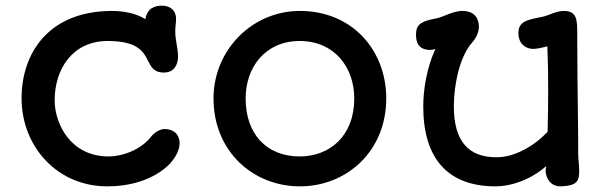

<svg xmlns="http://www.w3.org/2000/svg" viewBox="-20 -640 2131 674"><path d="M55.7 -294.9C55.7 -126.5 180.2 14.2 356.4 14.2C429.7 14.2 516.1 -4.9 576.2 -64.9C592.3 -83 608.4 -106.4 610.4 -134.3C611.8 -156.7 600.6 -184.6 561 -187C541.5 -188.5 521 -173.8 510.3 -160.2C475.1 -114.7 410.6 -90.8 361.3 -90.8C228 -90.8 171.9 -205.1 171.9 -288.1C171.9 -396.5 233.9 -496.1 357.9 -496.1C463.4 -496.1 483.9 -458.5 499.5 -426.8C511.2 -403.8 520.5 -385.3 555.2 -385.3C588.9 -385.3 605 -410.2 605 -441.4C605 -470.7 595.2 -499 595.2 -528.8C595.2 -545.9 598.1 -560.1 598.1 -574.2C598.1 -601.6 579.6 -620.1 548.3 -620.1C524.4 -620.1 497.1 -612.3 490.2 -572.8C462.9 -590.3 420.9 -601.6 374 -601.6C150.4 -601.6 55.7 -453.1 55.7 -294.9Z M729.5 -294.4C729.5 -108.9 868.2 14.2 1032.7 14.2C1196.8 14.2 1335.9 -108.9 1335.9 -294.4C1335.9 -463.9 1216.3 -601.6 1032.7 -601.6C864.7 -601.6 729.5 -463.9 729.5 -294.4ZM842.3 -294.4C842.3 -404.3 911.6 -496.1 1032.2 -496.1C1153.3 -496.1 1223.6 -404.3 1223.6 -294.4C1223.6 -161.6 1136.2 -90.8 1032.2 -90.8C915 -90.8 842.3 -170.4 842.3 -294.4Z M1465.8 -266.6C1465.8 -84 1551.3 14.2 1720.2 14.2C1769.5 14.2 1838.4 -5.4 1897.9 -57.1C1897 -50.8 1895.5 -47.9 1895.5 -40.5C1895.5 -20 1908.7 14.2 1947.8 14.2C2008.8 12.2 2013.2 -6.8 2013.2 -41.5C2013.2 -62.5 2009.8 -79.6 2009.8 -97.2C2009.8 -223.1 2006.8 -330.1 2006.8 -437C2006.3 -474.1 2006.3 -504.9 2006.3 -523.4C2006.3 -566.9 2006.3 -601.6 1960 -601.6C1930.2 -601.6 1906.2 -584.5 1879.4 -580.1C1831.1 -570.3 1799.8 -564.9 1799.8 -523.9C1799.8 -486.3 1825.2 -468.3 1852.1 -468.3C1861.3 -468.3 1881.3 -471.7 1901.4 -477.5C1903.8 -416.5 1904.3 -378.4 1904.3 -323.2C1904.3 -278.8 1903.8 -231.9 1902.3 -177.2C1853.5 -126 1786.1 -87.9 1722.7 -87.9C1624.5 -87.9 1573.2 -144.5 1573.2 -266.6C1573.2 -346.2 1595.2 -443.4 1636.7 -489.7C1652.3 -507.3 1661.1 -527.8 1661.1 -546.4C1661.1 -576.7 1644.5 -601.6 1603 -601.6C1583 -601.6 1563.5 -594.2 1546.9 -587.4C1534.7 -582.5 1520.5 -576.7 1509.8 -575.2C1466.8 -566.4 1440.4 -559.1 1440.4 -519.5C1440.4 -504.9 1440.4 -464.8 1490.2 -464.8C1496.1 -464.8 1502 -465.8 1508.3 -467.8C1478.5 -403.3 1465.8 -327.1 1465.8 -266.6Z"/></svg>

Font: Autour One
Style: Regular
Weight: 400
Designer: Eben Sorkin
Foundry: Eben Sorkin
Version: Version 1.002